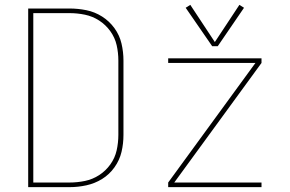

<svg xmlns="http://www.w3.org/2000/svg" viewBox="-20 -770 1192 790"><path d="M853 -580H876L984 -738L965 -750L864 -597L763 -750L744 -738ZM96 0H266Q301 0 335.5 -7.5Q370 -15 400 -33.5Q430 -52 451 -81.5Q472 -111 480 -145Q488 -179 488 -215V-521Q488 -556 480 -590.5Q472 -625 451 -654Q430 -683 400 -702Q370 -721 335.5 -728Q301 -735 266 -735H96ZM266 -19H117V-716H266Q298 -716 329.5 -709.5Q361 -703 388 -685.5Q415 -668 434 -641.5Q453 -615 460 -584Q467 -553 467 -521V-215Q467 -183 460 -151.5Q453 -120 434 -93.5Q415 -67 388 -49.5Q361 -32 329.5 -25.5Q298 -19 266 -19ZM672 0H1056V-19H697L1056 -511V-530H672V-511H1031L672 -19Z"/></svg>

Font: Iosevka Sparkle Thin
Style: Regular
Weight: 100
Designer: Belleve Invis
Foundry: Belleve Invis
Version: Version 4.5.0; ttfautohint (v1.8.3)